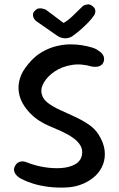

<svg xmlns="http://www.w3.org/2000/svg" viewBox="-20 -853 538 870"><path d="M289 -4Q239 -1 198.5 -6.5Q158 -12 130 -21Q102 -30 87 -37.5Q72 -45 72 -45Q72 -45 68 -47.5Q64 -50 58.5 -55Q53 -60 48.5 -67Q44 -74 43.5 -83Q43 -92 48 -101Q54 -112 62 -116.5Q70 -121 78 -121.5Q86 -122 91.5 -120.5Q97 -119 97 -119Q136 -103 178 -96Q220 -89 257 -91.5Q294 -94 319.5 -108Q345 -122 351 -149Q356 -174 344.5 -193.5Q333 -213 310 -229Q287 -245 257.5 -258.5Q228 -272 199 -284Q180 -292 158 -306Q136 -320 116.5 -340Q97 -360 83 -384.5Q69 -409 65 -437.5Q61 -466 70.5 -498Q80 -530 109 -564Q138 -599 170.5 -617.5Q203 -636 236 -644Q269 -652 298.5 -652Q328 -652 351.5 -648Q375 -644 388.5 -640Q402 -636 402 -636Q402 -636 407.5 -634Q413 -632 421 -627Q429 -622 437 -615.5Q445 -609 449 -599.5Q453 -590 451 -578Q448 -565 439.5 -558.5Q431 -552 421.5 -551Q412 -550 405 -550.5Q398 -551 398 -551Q348 -566 304 -558.5Q260 -551 227.5 -529Q195 -507 178.5 -478.5Q162 -450 170 -424Q176 -402 198.5 -385.5Q221 -369 252.5 -354.5Q284 -340 318 -324.5Q352 -309 381 -289.5Q410 -270 427 -243Q450 -206 454 -172Q458 -138 447 -108.5Q436 -79 413 -57Q390 -35 358 -21Q326 -7 289 -4ZM238 -692 143 -758Q143 -758 139 -762Q135 -766 132 -773Q129 -780 129.5 -788.5Q130 -797 139 -805Q146 -813 154.5 -814.5Q163 -816 170.5 -814.5Q178 -813 183 -811Q188 -809 188 -809L268 -749Q285 -758 306.5 -778Q328 -798 357 -827Q357 -827 363 -829.5Q369 -832 378 -833Q387 -834 397 -827Q407 -820 410 -812.5Q413 -805 412 -799.5Q411 -794 409.5 -790Q408 -786 408 -786Q396 -768 381.5 -753Q367 -738 350.5 -723Q334 -708 312 -692Q304 -685 291 -681.5Q278 -678 264.5 -680.5Q251 -683 238 -692Z"/></svg>

Font: Sour Gummy
Style: Regular
Weight: 400
Designer: Stefie Justprince
Foundry: Eifetstype
Version: Version 1.000